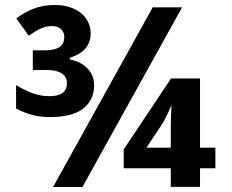

<svg xmlns="http://www.w3.org/2000/svg" viewBox="-20 -743 921 763"><path d="M703.6 -713.9 307.6 0H190.9L586.9 -713.9ZM835.9 -74.2H774.9V-0.5H658.7V-74.2H471.7V-149.4L659.7 -431.2H774.9V-156.2H835.9ZM658.7 -156.2V-236.3Q658.7 -256.8 659.4 -279.5Q660.2 -302.2 661.6 -326.2Q659.2 -319.8 654.5 -309.3Q649.9 -298.8 644.5 -287.8Q639.2 -276.9 633.8 -266.6Q628.4 -256.3 624 -249.5L562 -156.2ZM340.3 -609.9Q340.3 -576.2 320.6 -551.8Q300.8 -527.3 257.3 -513.2V-506.8Q282.2 -502 300.3 -491.7Q318.4 -481.4 330.3 -468Q342.3 -454.6 348.1 -438.5Q354 -422.4 354 -404.8Q354 -345.7 311 -311.8Q268.1 -277.8 177.2 -277.8Q140.1 -277.8 107.9 -286.4Q75.7 -294.9 43.9 -312V-404.8Q76.2 -385.3 108.4 -373Q140.6 -360.8 176.3 -360.8Q212.4 -360.8 229.2 -374Q246.1 -387.2 246.1 -413.1Q246.1 -423.3 242.2 -432.6Q238.3 -441.9 229 -449Q219.7 -456.1 204.1 -460.4Q188.5 -464.8 165 -464.8H110.4V-543H155.3Q180.7 -543 196.3 -547.4Q211.9 -551.8 220.7 -559.3Q229.5 -566.9 232.4 -576.4Q235.4 -585.9 235.4 -596.2Q235.4 -614.7 223.1 -627Q210.9 -639.2 186 -639.2Q163.1 -639.2 142.6 -629.9Q122.1 -620.6 94.2 -601.1L44.9 -669.9Q75.2 -692.9 112.1 -708Q148.9 -723.1 199.2 -723.1Q229.5 -723.1 255.4 -715.1Q281.2 -707 300 -692.4Q318.8 -677.7 329.6 -656.7Q340.3 -635.7 340.3 -609.9Z"/></svg>

Font: Droid Sans
Style: Bold
Weight: 700
Foundry: Ascender Corporation
Version: Version 1.00 build 112